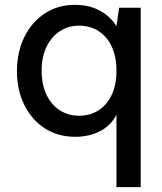

<svg xmlns="http://www.w3.org/2000/svg" viewBox="-20 -553 671 793"><path d="M461 220V-79Q437 -33 392 -10.5Q347 12 291 12Q219 12 165 -23Q111 -58 80.5 -119.5Q50 -181 50 -259Q50 -338 80.5 -400Q111 -462 165 -497.5Q219 -533 289 -533Q334 -533 367 -520.5Q400 -508 423.5 -488Q447 -468 461 -445L472 -521H561V220ZM306 -75Q353 -75 388 -98Q423 -121 442 -162.5Q461 -204 461 -261Q461 -318 442 -359.5Q423 -401 388 -424Q353 -447 306 -447Q262 -447 227 -424Q192 -401 172 -359.5Q152 -318 152 -261Q152 -204 172 -162Q192 -120 227 -97.5Q262 -75 306 -75Z"/></svg>

Font: DM Sans 10pt Medium
Style: Regular
Weight: 500
Version: Version 4.004;gftools[0.9.30]